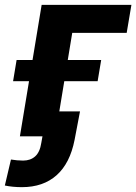

<svg xmlns="http://www.w3.org/2000/svg" viewBox="-65 -566 565 797"><path d="M480.5 -545.9 460.9 -429.7H234.9L164.1 0H17.6L107.9 -545.9ZM-10.7 -229 3.9 -316.9H355L340.3 -229ZM25.9 210.9Q-12.2 210.9 -44.9 204.1L-19.5 96.2Q-8.8 98.1 5.6 99.4Q20 100.6 30.8 100.6Q61.5 100.6 81.1 83Q100.6 65.4 106.4 27.3L111.3 0H60.1L77.1 -103.5H267.1L244.6 14.6Q225.6 111.8 169.9 161.4Q114.3 210.9 25.9 210.9Z"/></svg>

Font: Inter
Style: Bold Italic
Weight: 700
Italic angle: -9.39999°
Designer: Rasmus Andersson
Foundry: rsms
Version: Version 4.001;git-9221beed3